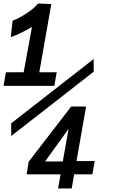

<svg xmlns="http://www.w3.org/2000/svg" viewBox="-35 -897 655 1087"><path d="M26 -687 36.5 -780Q69.5 -791.5 114.8 -821.2Q160 -851 180.5 -877L255.5 -874L187.5 -488H286L272.5 -411H-15L-1.5 -488H99L146 -744.5Q119.5 -728.5 83.8 -711Q48 -693.5 26 -687ZM308 90H116L127 19L368 -294H452.5L398 15H501L488 90H385L371 170H294ZM320.5 17 353.5 -167.5 220 17ZM495.5 -563V-491L28.5 -127V-199Z"/></svg>

Font: JuliaMono MediumItalic
Style: Regular
Weight: 500
Italic angle: -9°
Monospace: yes
Designer: cormullion
Foundry: corm
Version: Version 0.049; ttfautohint (v1.8.4)